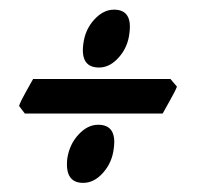

<svg xmlns="http://www.w3.org/2000/svg" viewBox="-20 -457 421 408"><path d="M254.9 -385.7Q251.5 -356.4 232.4 -335Q213.4 -313.5 190.4 -313.5Q149.9 -313.5 157.2 -364.7Q161.1 -394.5 180.4 -415.5Q199.7 -436.5 222.2 -436.5Q262.2 -436.5 254.9 -385.7ZM221.7 -141.1Q218.3 -111.8 199.2 -90.1Q180.2 -68.4 156.7 -68.4Q117.2 -68.4 123 -120.1Q127.4 -149.9 146.7 -170.9Q166 -191.9 188.5 -191.9Q229 -191.9 221.7 -141.1ZM356 -272.9Q352.1 -262.7 340.8 -242.9Q329.6 -223.1 325.7 -215.8H32.7L20.5 -231.9Q23.9 -242.2 34.7 -261.2Q45.4 -280.3 50.3 -289.1H342.3Z"/></svg>

Font: Dai Banna SIL
Style: Bold Italic
Weight: 700
Italic angle: -11°
Designer: Victor Gaultney
Foundry: SIL International
Version: Version 4.000